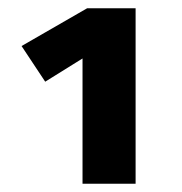

<svg xmlns="http://www.w3.org/2000/svg" viewBox="-20 -763 440 463"><path d="M307 -743H190L32 -652L89 -566L179 -622V-320H307Z"/></svg>

Font: Fira Sans ExtraBold
Style: Regular
Weight: 800
Designer: bBox Type GmbH & Carrois Corporate GbR & Edenspiekermann AG
Foundry: bBox Type GmbH & Carrois Corporate GbR & Edenspiekermann AG
Version: Version 4.300;PS 004.300;hotconv 1.0.88;makeotf.lib2.5.64775